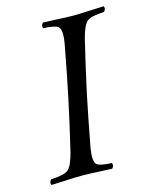

<svg xmlns="http://www.w3.org/2000/svg" viewBox="-102 -718 623 790"><g transform="rotate(-15 209.5 -322.5)"><path d="M214.8 -108.9Q202.6 -44.4 219.7 -30.3Q233.4 -20 282.2 -18.1Q288.1 -6.3 277.3 4.9Q254.9 4.4 219.7 2.4Q176.8 0 149.4 0Q121.1 0 76.2 2.4Q39.6 4.4 18.6 4.9Q12.7 -6.8 23.4 -18.1Q80.6 -20.5 97.7 -35.2Q116.2 -52.7 129.9 -108.9Q159.7 -234.4 177.7 -320.8Q197.3 -412.1 220.2 -536.1Q232.4 -600.6 215.3 -614.7Q201.7 -625 152.8 -627Q147 -638.7 157.7 -649.9Q180.2 -649.4 215.3 -647.5Q258.3 -645 285.6 -645Q314 -645 358.9 -647.5Q395.5 -649.4 416.5 -649.9Q422.4 -638.2 411.6 -627Q354.5 -624.5 337.9 -609.9Q319.3 -592.3 305.7 -536.1Q281.2 -434.6 256.3 -319.8Q237.8 -231.4 214.8 -108.9Z"/></g></svg>

Font: Linux Libertine Display Slanted O
Style: Slanted
Weight: 400
Designer: Philipp H. Poll
Foundry: Philipp H. Poll
Version: Version 5.0.9